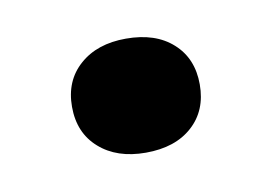

<svg xmlns="http://www.w3.org/2000/svg" viewBox="-33 -342 315 222"><g transform="rotate(-10 124.5 -231.0)"><path d="M124.2 -164.5Q90.3 -164.5 69.8 -182.7Q49.2 -200.8 49.2 -231.5Q49.2 -262.1 69.8 -280.2Q90.3 -298.4 124.2 -298.4Q158.9 -298.4 179 -280.2Q199.2 -262.1 199.2 -231.5Q199.2 -200.8 179 -182.7Q158.9 -164.5 124.2 -164.5Z"/></g></svg>

Font: Playfair 9pt
Style: Bold
Weight: 700
Designer: Claus Eggers Sørensen
Foundry: Claus Eggers Sørensen
Version: Version 2.203